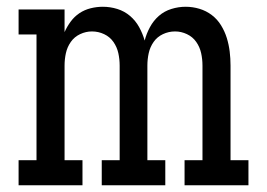

<svg xmlns="http://www.w3.org/2000/svg" viewBox="-20 -548 790 568"><path d="M35 0V-74H88V-446H35V-520H171V-453Q178 -469 189 -484Q200 -499 215 -509Q230 -519 248 -523.5Q266 -528 284 -528Q306 -528 327 -521.5Q348 -515 364.5 -501Q381 -487 391.5 -468Q402 -449 408 -428Q413 -448 423.5 -467.5Q434 -487 450 -501Q466 -515 487 -521.5Q508 -528 529 -528Q550 -528 570 -522Q590 -516 606.5 -503.5Q623 -491 634 -473Q645 -455 651 -435.5Q657 -416 659.5 -395.5Q662 -375 662 -354V-74H715V0H526V-74H579V-354Q579 -373 575 -391Q571 -409 560.5 -424Q550 -439 533 -447Q516 -455 498 -455Q479 -455 462 -447Q445 -439 434.5 -424Q424 -409 420 -391Q416 -373 416 -354V-74H469V0H281V-74H334V-354Q334 -373 330 -391Q326 -409 315.5 -424Q305 -439 288 -447Q271 -455 252 -455Q234 -455 217 -447Q200 -439 189.5 -424Q179 -409 175 -391Q171 -373 171 -354V-74H224V0Z"/></svg>

Font: Iosevka Plex Etoile
Style: Regular
Weight: 400
Designer: Belleve Invis
Foundry: Belleve Invis
Version: Version 25.1.1; ttfautohint (v1.8.4)